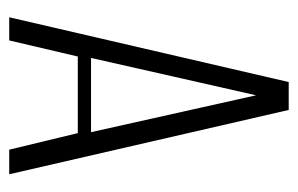

<svg xmlns="http://www.w3.org/2000/svg" viewBox="-132 -498 631 406"><g transform="rotate(90 183.0 -295.5)"><path d="M17 0 154 -591H213L349 0H297L262 -145H100L66 0ZM103 -173H260L182 -522Z"/></g></svg>

Font: Alumni Sans Light
Style: Regular
Weight: 300
Version: Version 1.018